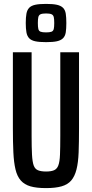

<svg xmlns="http://www.w3.org/2000/svg" viewBox="-20 -956 471 984"><path d="M216 8Q167 8 136 -1Q105 -10 86.5 -31Q68 -52 59.5 -87.5Q51 -123 48.5 -175Q46 -227 46 -300V-688H142V-260Q142 -200 144 -163.5Q146 -127 152.5 -108.5Q159 -90 174.5 -83.5Q190 -77 216 -77Q242 -77 257 -83.5Q272 -90 279 -108.5Q286 -127 287.5 -163.5Q289 -200 289 -260V-688H385V-300Q385 -227 383 -175Q381 -123 372 -87.5Q363 -52 345 -31Q327 -10 295.5 -1Q264 8 216 8ZM216 -740Q181 -740 160.5 -744.5Q140 -749 129.5 -760Q119 -771 115.5 -790Q112 -809 112 -838Q112 -867 115.5 -886Q119 -905 129.5 -916Q140 -927 160.5 -931.5Q181 -936 216 -936Q251 -936 271.5 -931.5Q292 -927 303 -916Q314 -905 317 -886Q320 -867 320 -838Q320 -809 317 -790Q314 -771 303 -760Q292 -749 271.5 -744.5Q251 -740 216 -740ZM216 -790Q235 -790 244 -793.5Q253 -797 255.5 -807.5Q258 -818 258 -838Q258 -858 255.5 -868.5Q253 -879 244 -883Q235 -887 216 -887Q197 -887 188 -883Q179 -879 176.5 -868.5Q174 -858 174 -838Q174 -818 176.5 -807.5Q179 -797 188 -793.5Q197 -790 216 -790Z"/></svg>

Font: Saira ExtraCondensed SemiBold
Style: Regular
Weight: 600
Width: 2
Designer: Hector Gatti with collaboration of the Omnibus-Type team
Foundry: Omnibus-Type
Version: Version 1.101